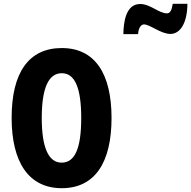

<svg xmlns="http://www.w3.org/2000/svg" viewBox="-20 -977 1003 1007"><path d="M627 -798H704C707 -835 722 -849 735 -849C767 -849 823 -799 874 -799C924 -799 962 -854 963 -957H886C881 -925 873 -907 856 -907C813 -907 769 -956 715 -956C640 -956 628 -861 627 -798ZM565 -358C565 -591 478 -725 304 -725C132 -725 41 -598 41 -359C41 -127 130 10 304 10C478 10 565 -125 565 -358ZM199 -358C199 -514 234 -593 304 -593C372 -593 406 -518 406 -358C406 -199 373 -124 303 -124C235 -124 199 -202 199 -358Z"/></svg>

Font: Noto Sans Thai Looped ExtraCondensed ExtraBold
Style: Regular
Weight: 800
Width: 2
Designer: Sasikarn Vongin, Ben Mitchell
Foundry: The Fontpad Ltd
Version: Version 1.001